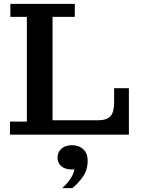

<svg xmlns="http://www.w3.org/2000/svg" viewBox="-20 -702 739 1001"><path d="M32 0V-68H120V-614H34V-682H370V-614H254V-75H490Q537 -75 556 -96Q575 -117 575 -167V-242H652V0ZM304 279Q331 255 347.5 229.5Q364 204 368 181Q329 185 304.5 168Q280 151 280 119Q280 91 300.5 73Q321 55 356 55Q390 55 413.5 75.5Q437 96 437 137Q437 185 411 221Q385 257 357 279Z"/></svg>

Font: Montagu Slab 16pt Medium
Style: Regular
Weight: 500
Designer: Florian Karsten
Foundry: Florian Karsten
Version: Version 1.000; ttfautohint (v1.8.3)